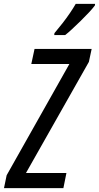

<svg xmlns="http://www.w3.org/2000/svg" viewBox="-61 -965 507 985"><path d="M-40.5 0 -26.9 -65.9 294.9 -636.7H99.6L116.2 -713.9H409.2L395 -647.5L72.3 -77.6H279.8L264.2 0ZM217.3 -785.2 218.3 -794.9Q240.2 -820.8 260.5 -846.9Q280.8 -873 297.9 -898.2Q314.9 -923.3 327.6 -945.3H426.8L425.8 -937Q415.5 -922.9 396 -901.9Q376.5 -880.9 353.5 -858.4Q330.6 -835.9 309.3 -816.2Q288.1 -796.4 273.4 -785.2Z"/></svg>

Font: Open Sans Condensed Medium
Style: Italic
Weight: 500
Width: 3
Italic angle: -12°
Designer: Monotype Design Team
Foundry: Monotype Imaging Inc.
Version: Version 3.000